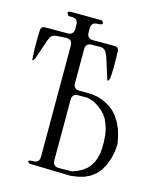

<svg xmlns="http://www.w3.org/2000/svg" viewBox="-115 -831 725 884"><g transform="rotate(15 247.5 -389.5)"><path d="M109.4 -29.3Q86.9 -44.9 123 -44.9Q152.3 -44.9 152.3 -74.2V-603.5Q152.3 -632.8 123 -632.8L77.1 -629.9Q53.7 -628.9 44.9 -606.4L40 -593.8L8.8 -502Q-3.9 -482.4 -2.9 -505.9L-3.9 -527.3L-4.9 -548.8V-601.6L-3.9 -616.2V-632.8Q-3.9 -654.3 17.6 -654.3H123Q152.3 -654.3 152.3 -683.6V-703.1Q152.3 -732.4 123 -732.4H107.4Q86.9 -753.9 115.2 -753.9L260.7 -752.9Q281.2 -732.4 245.1 -732.4Q215.8 -732.4 215.8 -703.1V-683.6Q215.8 -654.3 245.1 -654.3H347.7Q369.1 -654.3 368.2 -629.9V-616.2L369.1 -601.6V-548.8L368.2 -527.3L366.2 -502.9Q358.4 -480.5 352.5 -503.9L324.2 -593.8L316.4 -611.3Q307.6 -632.8 285.2 -632.8H245.1Q215.8 -632.8 215.8 -603.5V-442.4Q215.8 -413.1 245.1 -413.1H299.8L331.1 -408.2L359.4 -399.4L385.7 -385.7L410.2 -368.2L430.7 -345.7L447.3 -319.3L460.9 -290L470.7 -256.8L477.5 -221.7L474.6 -184.6L466.8 -149.4L455.1 -118.2L439.5 -89.8L419.9 -67.4L396.5 -49.8L370.1 -37.1L340.8 -29.3L305.7 -24.4ZM290 -391.6H245.1Q215.8 -391.6 215.8 -362.3V-74.2Q215.8 -44.9 245.1 -44.9L307.6 -45.9L334 -55.7L355.5 -67.4L373 -81.1L386.7 -96.7L398.4 -115.2L406.2 -136.7L412.1 -162.1L414.1 -191.4V-215.8L412.1 -246.1L407.2 -273.4L399.4 -296.9L390.6 -318.4L377.9 -336.9L362.3 -353.5L343.8 -368.2L322.3 -381.8Z"/></g></svg>

Font: B2 Hana
Style: Regular
Weight: 500
Version: 2020-08-05; (max)